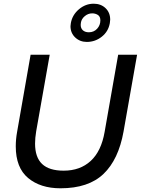

<svg xmlns="http://www.w3.org/2000/svg" viewBox="-20 -1000 759 1035"><path d="M65 -211Q65 -96 131.5 -40.5Q198 15 306 15Q457 15 538 -62.5Q619 -140 646 -291L719 -705H617L544 -289Q526 -185 469 -132.5Q412 -80 323 -80Q245 -80 207 -116Q169 -152 169 -226Q169 -256 175 -292L248 -705H145L72 -288Q65 -249 65 -211ZM572 -875Q574 -889 574 -894Q574 -932 549 -956Q524 -980 485 -980Q441 -980 405.5 -950Q370 -920 362 -876Q360 -864 360 -859Q360 -822 385.5 -798Q411 -774 448 -774Q493 -774 528.5 -802Q564 -830 572 -875ZM521 -890Q521 -864 503.5 -845Q486 -826 459 -826Q439 -826 427 -836.5Q415 -847 415 -866Q415 -873 416 -877Q419 -898 437 -913Q455 -928 477 -928Q494 -928 507.5 -919.5Q521 -911 521 -890Z"/></svg>

Font: Geom
Style: Italic
Weight: 400
Italic angle: -10°
Version: Version 1.102